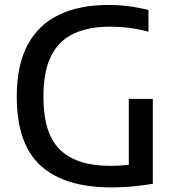

<svg xmlns="http://www.w3.org/2000/svg" viewBox="-20 -770 726 796"><path d="M442.5 7Q247.5 7 148.5 -83.2Q49.5 -173.5 49.5 -368.5Q49.5 -501 95 -585Q140.5 -669 225.8 -709.2Q311 -749.5 429.5 -749.5Q513.5 -749.5 595.5 -728.5V-638.5Q552.5 -650 513.8 -654.8Q475 -659.5 437 -659.5Q348.5 -659.5 286.5 -631Q224.5 -602.5 192.2 -538.5Q160 -474.5 160 -368Q160 -216 229 -149.2Q298 -82.5 435 -82.5Q476.5 -82.5 514 -86.5V-360H613.5V-8Q523 7 442.5 7Z"/></svg>

Font: Encode Sans Md
Style: Regular
Weight: 500
Designer: Multiple Designers
Foundry: Impallari Type
Version: Version 3.002; ttfautohint (v1.8.3) -l 8 -r 50 -G 200 -x 14 